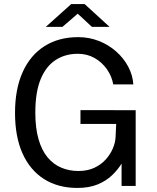

<svg xmlns="http://www.w3.org/2000/svg" viewBox="-20 -916 773 946"><path d="M361 10Q266 10 197 -33.8Q128 -77.5 91 -160Q54 -242.5 54 -359.5Q54 -477.5 91.8 -561Q129.5 -644.5 199.5 -688.8Q269.5 -733 365 -733Q419.5 -733 467.5 -714Q515.5 -695 552.5 -662.2Q589.5 -629.5 611.8 -587.5Q634 -545.5 637 -500H538Q531 -540 507 -574.5Q483 -609 446.2 -630Q409.5 -651 363.5 -651Q301 -651 253.8 -620.2Q206.5 -589.5 180.2 -525.5Q154 -461.5 154 -361.5Q154 -284.5 170 -229.5Q186 -174.5 214.8 -140.2Q243.5 -106 282.2 -89.8Q321 -73.5 366 -73.5Q411.5 -73.5 445.2 -89.5Q479 -105.5 501.5 -130.8Q524 -156 536.2 -185.2Q548.5 -214.5 549.5 -241.5L552.5 -305.5H376.5V-373.5L648.5 -373V0H579V-110Q560 -79 531 -51.5Q502 -24 460.2 -7Q418.5 10 361 10ZM205.5 -783.5 331 -896H397L520 -783.5H433L363 -848.5L287.5 -783.5Z"/></svg>

Font: Public Sans Thin
Style: Regular
Weight: 400
Version: Version 2.001